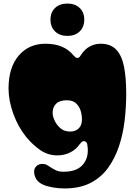

<svg xmlns="http://www.w3.org/2000/svg" viewBox="-20 -860 758 1080"><path d="M343 200Q311 200 278.5 194.5Q246 189 223 179Q196 167 184 147.5Q172 128 172 105Q172 86 185.5 74Q199 62 218 62Q226 62 234 64Q242 66 249 71Q276 89 293.5 97.5Q311 106 336 106Q407 106 440.5 72Q474 38 474 -14Q474 -28 471 -47Q468 -66 451 -66Q444 -66 439.5 -61.5Q435 -57 430 -51Q409 -20 376 -3Q343 14 302 14Q249 14 205.5 -16.5Q162 -47 127 -90Q81 -147 54.5 -221Q28 -295 28 -362Q28 -480 85 -547Q142 -614 236 -614Q340 -614 393 -549Q398 -544 403 -539Q408 -534 415 -534Q423 -534 427.5 -539.5Q432 -545 437 -553Q458 -585 486.5 -599.5Q515 -614 546 -614Q603 -614 634.5 -580Q666 -546 678 -483Q690 -420 690 -334Q690 -258 681 -181.5Q672 -105 649 -36.5Q626 32 587 85.5Q548 139 488 169.5Q428 200 343 200ZM375 -120Q404 -120 422.5 -137.5Q441 -155 441 -188Q441 -213 433.5 -237.5Q426 -262 407.5 -279Q389 -296 356 -296Q315 -296 295.5 -276.5Q276 -257 276 -224Q276 -208 286.5 -183.5Q297 -159 319 -139.5Q341 -120 375 -120ZM359 -658Q316 -658 290 -683Q264 -708 264 -750Q264 -791 290 -815.5Q316 -840 359 -840Q402 -840 428 -815.5Q454 -791 454 -750Q454 -708 428 -683Q402 -658 359 -658Z"/></svg>

Font: Matemasie
Style: Regular
Weight: 400
Designer: Adam Yeo
Version: Version 1.001; ttfautohint (v1.8.4.7-5d5b)